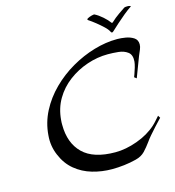

<svg xmlns="http://www.w3.org/2000/svg" viewBox="-117 -903 916 1005"><g transform="rotate(-15 340.5 -400.5)"><path d="M487 -803Q507 -793 528.5 -774Q550 -755 562 -738Q563 -737 565 -737Q567 -737 568 -738Q589 -758 613.5 -775Q638 -792 646 -797Q649 -799 654.5 -799.5Q660 -800 664 -800Q672 -800 678 -798Q684 -796 679 -793Q661 -781 639 -763Q617 -745 596 -726Q575 -707 560 -693Q551 -684 546 -692Q539 -707 521.5 -723.5Q504 -740 484 -756Q464 -772 447 -783Q440 -788 449 -793Q458 -798 471 -801.5Q484 -805 487 -803ZM367 3Q312 3 260.5 -12Q209 -27 169 -60Q129 -93 107 -146Q85 -197 90 -254Q95 -322 126 -382Q157 -442 206.5 -491Q256 -540 316.5 -575Q377 -610 441.5 -629Q506 -648 566 -648H570Q588 -648 612.5 -644Q637 -640 656 -628Q675 -616 675 -591Q675 -578 669 -564Q662 -549 656 -533.5Q650 -518 644 -502L614 -423L602 -432Q602 -432 607.5 -446.5Q613 -461 618.5 -480Q624 -499 625 -511Q628 -547 607.5 -562.5Q587 -578 557 -581Q527 -584 500 -584Q443 -584 387 -565Q331 -546 284.5 -511Q238 -476 209 -426.5Q180 -377 175 -315Q174 -308 174 -301.5Q174 -295 174 -289Q174 -190 231 -134Q288 -78 407 -78Q463 -78 525.5 -100.5Q588 -123 631 -162Q642 -172 651.5 -183Q661 -194 671 -205L679 -192Q679 -192 668 -180.5Q657 -169 641 -151.5Q625 -134 609.5 -116Q594 -98 586 -86Q568 -61 549 -41Q530 -21 498 -13Q467 -5 433 -1Q399 3 367 3Z"/></g></svg>

Font: Kings
Style: Regular
Weight: 400
Designer: Robert E. Leuschke
Foundry: Robert E. Leuschke
Version: Version 1.010; ttfautohint (v1.8.3)